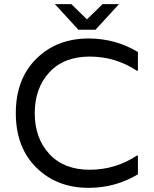

<svg xmlns="http://www.w3.org/2000/svg" viewBox="-20 -893 738 923"><path d="M638 -553Q535 -621 411 -621Q287 -621 217 -545Q147 -469 147 -349Q147 -229 217 -153Q287 -77 411 -77Q535 -77 638 -145H643V-55Q535 10 406 10Q253 10 154.5 -87.5Q56 -185 56 -349Q56 -513 154.5 -610.5Q253 -708 406 -708Q535 -708 643 -643V-553ZM552 -873 439 -750H357L244 -873H323L398 -800L473 -873Z"/></svg>

Font: Varela
Style: Regular
Weight: 400
Designer: Joe Prince
Foundry: Joe Prince
Version: Version 1.000